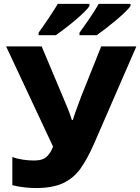

<svg xmlns="http://www.w3.org/2000/svg" viewBox="-20 -951 717 981"><path d="M647 -931.2H484.4C460.4 -888.2 413.6 -821.3 386.2 -784.2V-771H474.1C523.9 -805.7 626.5 -887.7 647 -920.9ZM437 -931.2H275.4C249.5 -888.2 204.6 -821.3 177.2 -784.2V-771H265.1C314.5 -805.2 418.9 -887.7 437 -920.9ZM676.8 -713.9H497.1L396 -460.9C386.7 -434.1 361.3 -370.6 352.1 -337.9H347.2C338.9 -366.7 316.4 -422.4 305.2 -446.8L192.9 -713.9H11.2L251 -202.1C244.6 -183.1 234.4 -166.5 220.7 -152.3C207 -138.2 185.1 -130.9 154.8 -130.9C120.1 -130.9 77.6 -135.7 43 -148.9V-4.9C81.5 5.4 128.4 9.8 163.1 9.8C220.2 9.8 267.1 1.5 303.2 -15.6C338.9 -32.7 368.7 -57.6 392.1 -90.8C415 -123.5 437 -163.6 458 -210.9Z"/></svg>

Font: Noto Reveo Sans
Style: Regular
Weight: 800
Designer: Monotype Design Team
Foundry: Monotype Imaging Inc.
Version: Version 2.007